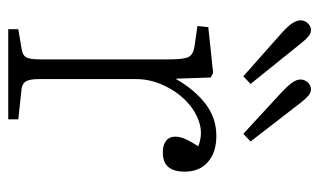

<svg xmlns="http://www.w3.org/2000/svg" viewBox="-178 -614 792 477"><g transform="rotate(90 218.5 -376.0)"><path d="M53 0V-25L101 -33Q117 -35 122.5 -44Q128 -53 128 -78V-401Q128 -436 122 -448Q116 -460 94 -463L45 -470L48 -497L162 -509L173 -503L176 -417H177Q204 -464 239 -490.5Q274 -517 318 -517Q359 -517 383 -496Q407 -475 407 -438Q407 -419 401 -406.5Q395 -394 384.5 -389Q374 -384 358 -384Q341 -384 330.5 -392Q320 -400 320 -415Q320 -422 322 -429.5Q324 -437 329.5 -447.5Q335 -458 344 -472Q314 -484 284.5 -474.5Q255 -465 231 -441.5Q207 -418 192 -385Q177 -352 177 -318V-76Q177 -55 182 -45Q187 -35 202 -33L277 -25V0ZM170 -584 64 -678Q45 -695 38 -706Q31 -717 31 -726Q31 -733 34.5 -739Q38 -745 43.5 -748.5Q49 -752 55 -752Q63 -752 70 -746.5Q77 -741 86 -730L189 -602ZM313 -584 211 -678Q192 -696 185 -706.5Q178 -717 178 -726Q178 -733 181.5 -739Q185 -745 190.5 -748.5Q196 -752 202 -752Q210 -752 217 -746.5Q224 -741 233 -730L332 -602Z"/></g></svg>

Font: Literata ExtraLight
Style: Regular
Weight: 250
Designer: Latin by Veronika Burian and Jose Scaglione. Greek by Irene Vlachou. Cyrillic by Vera Evstafieva.
Foundry: TypeTogether
Version: Version 3.103;gftools[0.9.29]